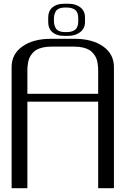

<svg xmlns="http://www.w3.org/2000/svg" viewBox="-20 -997 686 1017"><path d="M317.9 -807.1Q279.8 -807.1 257.6 -826.4Q235.4 -845.7 235.4 -878.9V-905.3Q235.4 -938.5 257.6 -957.8Q279.8 -977.1 317.9 -977.1H342.8Q381.8 -977.1 406 -957.8Q430.2 -938.5 430.2 -905.3V-878.9Q430.2 -846.7 404.8 -826.9Q379.4 -807.1 342.8 -807.1ZM335.4 -827.1Q352.1 -827.1 363.8 -831.8Q375.5 -836.4 381.3 -842.3Q387.2 -848.1 390.4 -858.2Q393.6 -868.2 394 -874.5Q394.5 -880.9 394.5 -890.6V-894.5Q394.5 -903.8 394 -910.2Q393.6 -916.5 390.4 -926.3Q387.2 -936 381.3 -941.9Q375.5 -947.8 363.8 -952.4Q352.1 -957 335.4 -957H324.7Q304.7 -957 291.7 -950.9Q278.8 -944.8 273.7 -933.8Q268.6 -922.9 267.1 -914.6Q265.6 -906.2 265.6 -894.5V-890.6Q265.6 -878.4 267.1 -870.1Q268.6 -861.8 273.7 -850.6Q278.8 -839.4 291.7 -833.3Q304.7 -827.1 324.7 -827.1ZM375 -791.5Q468.8 -791.5 526.1 -751.2Q583.5 -710.9 583.5 -641.6V0H500V-458.5H125V0Q125 0 41.5 0V-641.6Q41.5 -710.9 98.9 -751.2Q156.2 -791.5 250 -791.5ZM500 -500V-618.7Q500 -631.8 499.5 -641.6Q499 -651.4 496.3 -666Q493.7 -680.7 488.8 -691.2Q483.9 -701.7 474.6 -713.4Q465.3 -725.1 452.6 -732.7Q439.9 -740.2 419.9 -745.1Q399.9 -750 375 -750H250Q225.1 -750 205.1 -745.1Q185.1 -740.2 172.4 -732.7Q159.7 -725.1 150.4 -713.4Q141.1 -701.7 136.2 -691.2Q131.3 -680.7 128.7 -666Q126 -651.4 125.5 -641.6Q125 -631.8 125 -618.7V-500Z"/></svg>

Font: Gputeks
Style: Regular
Weight: 500
Version: Version 0.9